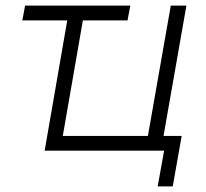

<svg xmlns="http://www.w3.org/2000/svg" viewBox="-20 -540 737 688"><path d="M60 -467H221L140 0H568L545 128H599L631 -53H566L648 -520H592L510 -53H205L277 -467H437L447 -520H70Z"/></svg>

Font: Fixel Display Light
Style: Italic
Weight: 300
Italic angle: -10°
Designer: AlfaBravo + MacPaw
Foundry: Kyrylo Tkachov, Marchela Mozhyna, Serhii Makarenko, Maria Weinstein, Zakhar Kryvoshyya
Version: Version 1.210;Glyphs 3.2 (3217)